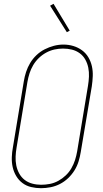

<svg xmlns="http://www.w3.org/2000/svg" viewBox="-20 -980 540 1008"><path d="M195 8Q169 8 143.5 2Q118 -4 98 -19Q78 -34 65 -56Q52 -78 46.5 -103Q41 -128 42 -155Q43 -182 48 -208L105 -553Q109 -578 117 -602.5Q125 -627 138.5 -649.5Q152 -672 171.5 -690.5Q191 -709 214.5 -721Q238 -733 263 -739.5Q288 -746 313 -746Q340 -746 365 -738.5Q390 -731 410.5 -716Q431 -701 444 -679Q457 -657 462.5 -632Q468 -607 467 -580.5Q466 -554 462 -527L404 -182Q400 -157 392.5 -132.5Q385 -108 371 -85.5Q357 -63 337.5 -44.5Q318 -26 294.5 -14Q271 -2 245.5 3Q220 8 195 8ZM196 -10Q219 -10 242 -14.5Q265 -19 286 -30.5Q307 -42 325 -59Q343 -76 355 -97Q367 -118 374 -140Q381 -162 385 -185L442 -530Q446 -554 447 -578Q448 -602 443.5 -624.5Q439 -647 428 -667Q417 -687 398.5 -700.5Q380 -714 357.5 -719.5Q335 -725 311 -725Q288 -725 265.5 -720Q243 -715 222 -703.5Q201 -692 183.5 -675Q166 -658 154 -637.5Q142 -617 135 -595Q128 -573 124 -550L67 -205Q63 -182 62 -158Q61 -134 65.5 -111.5Q70 -89 81 -69Q92 -49 109.5 -35.5Q127 -22 149.5 -16Q172 -10 196 -10ZM331 -811 243 -950 261 -960 346 -819Z"/></svg>

Font: Iosevka Curly Slab ThObl
Style: Regular
Weight: 100
Italic angle: -9°
Monospace: yes
Designer: Belleve Invis
Foundry: Belleve Invis
Version: Version 11.0.0; ttfautohint (v1.8.3)